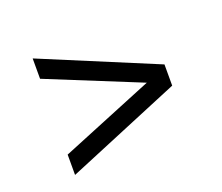

<svg xmlns="http://www.w3.org/2000/svg" viewBox="-77 -690 719 621"><g transform="rotate(-20 282.5 -379.5)"><path d="M85.5 -580.5 479.5 -416.5V-343.5L85.5 -179.5V-249.5L405.5 -380.5L85.5 -510.5Z"/></g></svg>

Font: Encode Sans Expanded
Style: Regular
Weight: 400
Width: 7
Designer: Multiple Designers
Foundry: Impallari Type
Version: Version 2.000